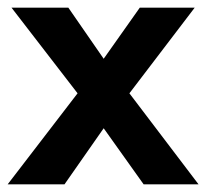

<svg xmlns="http://www.w3.org/2000/svg" viewBox="-20 -480 537 500"><path d="M344 -460H487L317 -237L497 0H354L250 -146L148 0H0L182 -237L10 -460H158L250 -327Z"/></svg>

Font: Jost* Semi
Style: Regular
Weight: 600
Version: Version 3.7